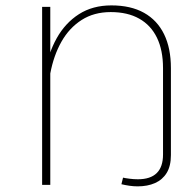

<svg xmlns="http://www.w3.org/2000/svg" viewBox="-20 -675 701 701"><path d="M133.8 -649.9V0H163.6V-649.9ZM386.7 -655.3Q318.4 -655.3 268.3 -623.3Q218.3 -591.3 187 -535.4Q155.8 -479.5 143.6 -406.7H163.6Q175.8 -472.2 204.3 -522.7Q232.9 -573.2 278.1 -602.1Q323.2 -630.9 384.3 -630.9Q445.8 -630.9 488.3 -606.9Q530.8 -583 553 -537.4Q575.2 -491.7 575.2 -426.3V-110.8Q575.2 -20.5 483.4 -20.5Q467.8 -20.5 452.9 -22.5Q438 -24.4 429.2 -26.4L423.3 -2.4Q437.5 1 452.6 3.2Q467.8 5.4 482.9 5.4Q518.6 5.4 545.9 -6.6Q573.2 -18.6 588.6 -43.7Q604 -68.8 604 -108.9V-426.3Q604 -499 579.1 -550Q554.2 -601.1 505.9 -628.2Q457.5 -655.3 386.7 -655.3Z"/></svg>

Font: Estedad-FD VF
Style: Regular
Weight: 100
Designer: Amin Abedi
Version: Version 7.3